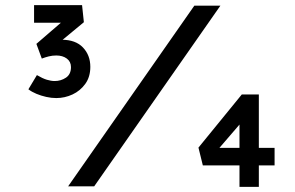

<svg xmlns="http://www.w3.org/2000/svg" viewBox="-20 -722 1144 744"><path d="M198 -342Q179 -342 159 -346.5Q139 -351 121 -358.5Q103 -366 90 -376L123 -431Q145 -418 161.5 -413Q178 -408 192 -408Q216 -408 235.5 -421Q255 -434 255 -462Q255 -483 239 -495Q223 -507 198 -507Q183 -507 169 -503.5Q155 -500 142 -495L121 -552L223 -640L242 -634H112V-702H298L305 -636L206 -554L193 -561Q196 -562 204 -565Q212 -568 219 -568Q273 -568 301.5 -538Q330 -508 330 -463Q330 -424 310.5 -397Q291 -370 261 -356Q231 -342 198 -342ZM244 0 733 -700H834L345 0ZM967 -149H1044V-81H967ZM801 -115 785 -149H953L908 -128V-284L937 -273ZM983 2H908V-97L953 -81H766L749 -150L917 -356H983Z"/></svg>

Font: Lexend Zetta
Style: Regular
Weight: 400
Designer: Bonnie Shaver-Troup, Thomas Jockin
Foundry: Lexend
Version: Version 1.007